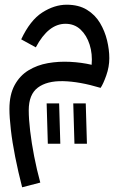

<svg xmlns="http://www.w3.org/2000/svg" viewBox="-20 -402 524 815"><path d="M74 393Q57 327 44.5 264Q32 201 26 148Q20 95 20 61Q20 0 42 -40.5Q64 -81 101 -103.5Q138 -126 183.5 -134Q229 -142 277.5 -139.5Q326 -137 369 -127Q373 -173 360.5 -212.5Q348 -252 322 -276.5Q296 -301 258 -301Q185 -301 132 -201L70 -235Q108 -316 159.5 -349Q211 -382 263 -382Q314 -382 349 -360.5Q384 -339 404.5 -304.5Q425 -270 434.5 -230.5Q444 -191 444 -155Q444 -118 431 -81.5Q418 -45 407 -29Q317 -56 248 -57.5Q179 -59 140.5 -30Q102 -1 102 66Q102 103 108 154Q114 205 125 261.5Q136 318 151 373ZM296 208 291 37H344L349 208ZM183 208 178 37H231L236 208Z"/></svg>

Font: Noto Sans Living
Style: Regular
Weight: 400
Designer: Monotype Design Team
Foundry: Monotype Imaging Inc.
Version: Version 2.013; ttfautohint (v1.8.4.7-5d5b)